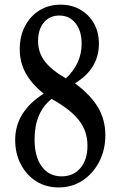

<svg xmlns="http://www.w3.org/2000/svg" viewBox="-20 -792 514 822"><path d="M231.5 10.5Q177 10.5 135 -16Q93 -42.5 69 -88.8Q45 -135 45 -193Q45 -313.5 167 -391Q114 -434 89.2 -480.2Q64.5 -526.5 64.5 -581.5Q64.5 -637 87 -680Q109.5 -723 148.8 -747.5Q188 -772 239 -772Q287 -772 324.2 -750.5Q361.5 -729 382.5 -691.2Q403.5 -653.5 403.5 -605Q403.5 -497.5 301 -435.5Q368.5 -385 399.8 -332Q431 -279 431 -213.5Q431 -150.5 404.8 -99.8Q378.5 -49 333.5 -19.2Q288.5 10.5 231.5 10.5ZM262 -456.5Q329.5 -519.5 329.5 -605Q329.5 -659.5 303.5 -692.5Q277.5 -725.5 234 -725.5Q193 -725.5 168 -696Q143 -666.5 143 -616Q143 -567.5 171.5 -529.8Q200 -492 262 -456.5ZM243.5 -37Q294 -37 324.2 -72.5Q354.5 -108 354.5 -168.5Q354.5 -230 318.2 -276.8Q282 -323.5 201 -368.5Q128 -311 128 -195Q128 -121 159 -79Q190 -37 243.5 -37Z"/></svg>

Font: Libre Caslon Condensed
Style: Regular
Weight: 400
Designer: Pablo Impallari, Rodrigo Fuenzalida, Katja Schimmel, Ertekin Erdin
Foundry: Pablo Impallari, Rodrigo Fuenzalida
Version: Version 2.000; ttfautohint (v1.8.4.7-5d5b);gftools[0.9.33]